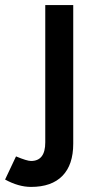

<svg xmlns="http://www.w3.org/2000/svg" viewBox="-78 -520 368 755"><path d="M-58 186 -15 95Q28 113 44 113Q100 113 100 40V-500H210V45Q210 128 167.5 171.5Q125 215 44 215Q-5 215 -58 186Z"/></svg>

Font: Oak Sans SemiBold
Style: Regular
Weight: 600
Designer: Erik Kennedy, Walven
Foundry: Erik Kennedy, Walven
Version: Version 1.000